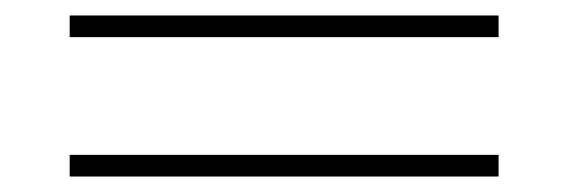

<svg xmlns="http://www.w3.org/2000/svg" viewBox="-20 -414 734 248"><path d="M70 -394H624V-366H70ZM70 -214H624V-186H70Z"/></svg>

Font: KoHo ExtraLight
Style: Regular
Weight: 275
Version: Version 1.000; ttfautohint (v1.6)